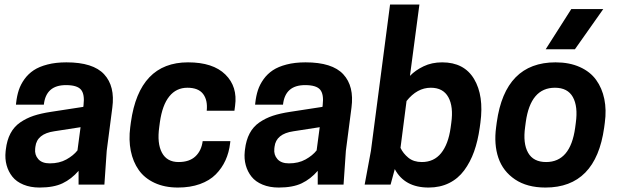

<svg xmlns="http://www.w3.org/2000/svg" viewBox="-20 -820 2756 853"><path d="M329.1 0V-61Q297.4 -24.4 257.8 -5.6Q218.3 13.2 155.8 13.2Q115.2 13.2 84 0.2Q52.7 -12.7 34.9 -35.2Q17.1 -57.6 9.3 -86.2Q1.5 -114.7 4.9 -147L5.9 -155.8Q10.7 -197.3 26.6 -227.3Q42.5 -257.3 69.8 -276.1Q97.2 -294.9 129.6 -305.7Q162.1 -316.4 207 -323.2L350.1 -345.2L351.1 -353Q356.9 -401.4 339.8 -421.6Q322.8 -441.9 272.9 -441.9Q184.1 -441.9 174.8 -355H50.8L51.8 -363.8Q55.2 -394.5 63.5 -419.7Q71.8 -444.8 88.6 -468.3Q105.5 -491.7 129.6 -507.8Q153.8 -523.9 190.7 -533.4Q227.5 -543 274.9 -543Q393.6 -543 442.6 -490Q491.7 -437 479 -341.8L454.1 -149.9L443.8 0ZM201.2 -94.2Q243.7 -94.2 274.9 -111.6Q306.2 -128.9 324.2 -151.9L337.9 -254.9L221.2 -236.8Q144 -225.6 137.2 -168L136.2 -159.2Q133.3 -132.3 149.9 -113.3Q166.5 -94.2 201.2 -94.2Z M690.4 -277.8 687.5 -255.9Q677.2 -183.1 699.5 -141.6Q721.7 -100.1 773.4 -100.1Q821.3 -100.1 848.1 -125.2Q875 -150.4 880.4 -192.9H1003.4L1002.4 -184.1Q997.6 -142.6 981.7 -107.7Q965.8 -72.8 938.5 -45.2Q911.1 -17.6 868.2 -2.2Q825.2 13.2 770.5 13.2Q711.4 13.2 666.7 -7.6Q622.1 -28.3 596.4 -64.7Q570.8 -101.1 561 -149.7Q551.3 -198.2 558.6 -254.9L561.5 -276.9Q598.6 -543 815.4 -543Q926.3 -543 981.2 -489Q1036.1 -435.1 1024.4 -350.1L1021.5 -328.1H898.4Q903.3 -375 882.3 -402.6Q861.3 -430.2 812.5 -430.2Q763.2 -430.2 732.2 -391.8Q701.2 -353.5 690.4 -277.8Z M1391.6 0V-61Q1359.9 -24.4 1320.3 -5.6Q1280.8 13.2 1218.3 13.2Q1177.7 13.2 1146.5 0.2Q1115.2 -12.7 1097.4 -35.2Q1079.6 -57.6 1071.8 -86.2Q1064 -114.7 1067.4 -147L1068.4 -155.8Q1073.2 -197.3 1089.1 -227.3Q1105 -257.3 1132.3 -276.1Q1159.7 -294.9 1192.1 -305.7Q1224.6 -316.4 1269.5 -323.2L1412.6 -345.2L1413.6 -353Q1419.4 -401.4 1402.3 -421.6Q1385.3 -441.9 1335.4 -441.9Q1246.6 -441.9 1237.3 -355H1113.3L1114.3 -363.8Q1117.7 -394.5 1126 -419.7Q1134.3 -444.8 1151.1 -468.3Q1168 -491.7 1192.1 -507.8Q1216.3 -523.9 1253.2 -533.4Q1290 -543 1337.4 -543Q1456.1 -543 1505.1 -490Q1554.2 -437 1541.5 -341.8L1516.6 -149.9L1506.3 0ZM1263.7 -94.2Q1306.2 -94.2 1337.4 -111.6Q1368.7 -128.9 1386.7 -151.9L1400.4 -254.9L1283.7 -236.8Q1206.5 -225.6 1199.7 -168L1198.7 -159.2Q1195.8 -132.3 1212.4 -113.3Q1229 -94.2 1263.7 -94.2Z M1843.3 -799.8 1801.3 -482.9Q1825.2 -507.8 1861.8 -525.4Q1898.4 -543 1944.3 -543Q2042 -543 2086.2 -469Q2130.4 -395 2114.3 -274.9L2111.3 -252.9Q2103 -193.8 2086.2 -146.7Q2069.3 -99.6 2042.2 -63Q2015.1 -26.4 1975.1 -6.6Q1935.1 13.2 1884.3 13.2Q1777.3 13.2 1733.9 -68.8L1715.3 0H1600.1L1627.9 -149.9L1712.9 -799.8ZM1759.3 -163.1Q1771 -138.2 1794.4 -119.1Q1817.9 -100.1 1854 -100.1Q1907.7 -100.1 1939.7 -139.6Q1971.7 -179.2 1981.9 -252L1984.9 -273.9Q1995.1 -346.2 1971.9 -388.2Q1948.7 -430.2 1894 -430.2Q1833 -430.2 1786.1 -371.1Z M2518.1 -779.8H2660.2L2534.2 -601.1H2404.3ZM2406.2 -100.1Q2514.2 -100.1 2535.2 -252L2538.1 -273.9Q2548.3 -347.2 2525.1 -388.7Q2502 -430.2 2445.3 -430.2Q2336.9 -430.2 2315.9 -277.8L2313 -255.9Q2302.7 -182.6 2326.2 -141.4Q2349.6 -100.1 2406.2 -100.1ZM2403.3 13.2Q2321.8 13.2 2268.1 -22.9Q2214.4 -59.1 2194.1 -118.9Q2173.8 -178.7 2184.1 -254.9L2187 -276.9Q2224.1 -543 2448.2 -543Q2509.8 -543 2555.9 -522.2Q2602.1 -501.5 2628.4 -465.1Q2654.8 -428.7 2664.8 -380.1Q2674.8 -331.5 2667 -274.9L2664.1 -252.9Q2627 13.2 2403.3 13.2Z"/></svg>

Font: Cooper Hewitt
Style: Semibold Italic
Weight: 710
Designer: Village Type and Design LLC
Foundry: Cooper Hewitt Smithsonian Design Museum
Version: 1.000